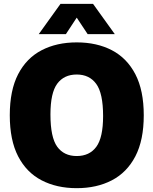

<svg xmlns="http://www.w3.org/2000/svg" viewBox="-20 -971 800 1001"><path d="M380 10Q275.5 10 196.8 -31Q118 -72 74.5 -156Q31 -240 31 -370Q31 -500 74.5 -584Q118 -668 196.8 -709Q275.5 -750 380 -750Q485 -750 563.5 -709Q642 -668 685.8 -583.8Q729.5 -499.5 729.5 -370Q729.5 -240.5 685.8 -156.2Q642 -72 563.2 -31Q484.5 10 380 10ZM380 -157.5Q446.5 -157.5 482 -205.5Q517.5 -253.5 517.5 -366Q517.5 -484.5 481.8 -533.5Q446 -582.5 380 -582.5Q314 -582.5 278.5 -534.8Q243 -487 243 -374Q243 -255 278.2 -206.2Q313.5 -157.5 380 -157.5ZM182 -793 295.5 -951H465L578.5 -793H437L380 -879L323.5 -793Z"/></svg>

Font: Encode Sans SemiCondensed SemiCondensed Black
Style: Regular
Weight: 900
Width: 4
Designer: Multiple Designers
Foundry: Impallari Type
Version: Version 3.000; ttfautohint (v1.8.3) -l 8 -r 50 -G 200 -x 14 